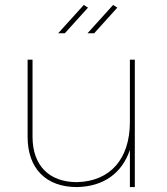

<svg xmlns="http://www.w3.org/2000/svg" viewBox="-20 -759 677 779"><path d="M337 -728 320 -739 216 -624H243ZM362 -624 456 -728 439 -739 335 -624ZM507 -517V-264C507 -114 427 -23 292 -20C179 -20 112 -88 112 -204V-517H92V-204C92 -76 166 0 292 0C400 -2 475 -56 507 -151V0H527V-517Z"/></svg>

Font: Montserrat Thin
Style: Regular
Weight: 250
Designer: Julieta Ulanovsky
Foundry: Julieta Ulanovsky
Version: Version 4.000